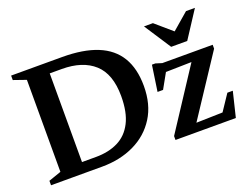

<svg xmlns="http://www.w3.org/2000/svg" viewBox="-105 -896 1443 1112"><g transform="rotate(-20 617.0 -340.0)"><path d="M598 -346.5Q598 -483 527 -547.2Q456 -611.5 328 -611.5H185.5L176.5 -676H353.5Q483.5 -676 569.8 -641Q656 -606 698.8 -535Q741.5 -464 741.5 -357Q741.5 -243.5 691.2 -163.8Q641 -84 553.2 -42Q465.5 0 354 0H176.5L185.5 -65H340Q418.5 -65 476.5 -93.8Q534.5 -122.5 566.2 -184.8Q598 -247 598 -346.5ZM39.5 0V-27.5L117 -54.5V-621.5L39.5 -648.5V-676H254V0ZM806.5 0V-24L1067.5 -422.5L1121.5 -394L845 -388L912.5 -430.5L838 -297H804L827.5 -456.5H848.5L887 -444.5H1197.5V-420.5L933.5 -20.5L882.5 -50.5L1136.5 -57L1092 -19L1182.5 -154.5H1216L1178.5 0ZM1034.5 -577.5H999.5L1119 -680.5H1174L1066.5 -515.5H967.5L860 -680.5H915Z"/></g></svg>

Font: Newsreader 16pt 16pt SemiBold
Style: Regular
Weight: 600
Version: Version 1.003